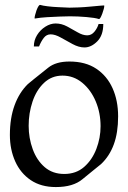

<svg xmlns="http://www.w3.org/2000/svg" viewBox="-20 -742 518 777"><path d="M206 15Q146 15 104.5 -13Q63 -41 41.5 -89Q20 -137 20 -196Q20 -264 39 -316Q58 -368 93 -402Q98 -406 118 -422.5Q138 -439 175 -468Q206 -493 261 -493Q326 -493 369.5 -464Q413 -435 435.5 -385Q458 -335 458 -271Q458 -205 440.5 -157.5Q423 -110 389 -78Q376 -68 357.5 -52.5Q339 -37 314 -17Q276 15 206 15ZM240 -38Q288 -38 320.5 -66.5Q353 -95 370 -139.5Q387 -184 387 -231Q387 -285 367.5 -331.5Q348 -378 313 -407Q278 -436 233 -436Q189 -436 158 -406.5Q127 -377 111.5 -330.5Q96 -284 96 -233Q96 -183 112.5 -138Q129 -93 161 -65.5Q193 -38 240 -38ZM322 -550Q299 -550 274 -563.5Q249 -577 226 -590Q203 -603 185 -603Q168 -603 157 -588.5Q146 -574 138 -554H117Q117 -579 130 -600Q143 -621 163.5 -634Q184 -647 205 -647Q229 -647 251.5 -635Q274 -623 294.5 -611Q315 -599 333 -599Q350 -599 362 -613.5Q374 -628 379 -645H398Q398 -599 373.5 -574.5Q349 -550 322 -550ZM380 -665Q365 -670 330 -673Q295 -676 263 -676Q248 -676 223 -675Q198 -674 171 -672.5Q144 -671 121 -667Q120 -667 120 -669Q120 -677 128 -701Q137 -724 143 -722Q153 -719 173 -716.5Q193 -714 217 -713Q241 -712 261 -711Q275 -711 298.5 -712Q322 -713 342 -715Q373 -718 386 -719Q399 -720 401 -720Q402 -720 402 -718Q402 -709 394 -687Q385 -663 380 -665Z"/></svg>

Font: Luxurious Roman
Style: Regular
Weight: 400
Designer: Robert E. Leuschke
Foundry: Robert E. Leuschke
Version: Version 1.010; ttfautohint (v1.8.3)